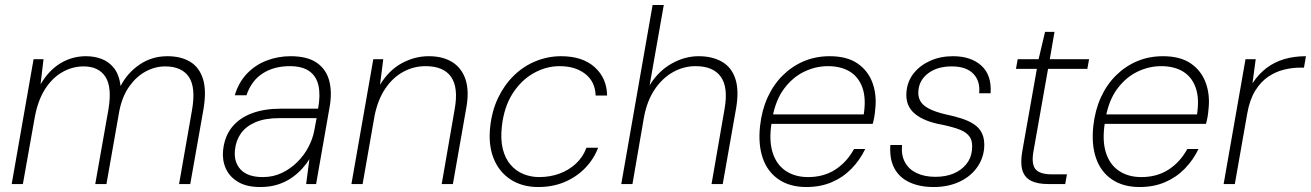

<svg xmlns="http://www.w3.org/2000/svg" viewBox="-20 -740 5271 772"><path d="M27 0 115 -502H155L143 -401Q176 -457 223 -485.5Q270 -514 326 -514Q359 -514 388.5 -503Q418 -492 438.5 -466Q459 -440 465 -394Q492 -447 541.5 -480.5Q591 -514 653 -514Q707 -514 744 -492Q781 -470 796 -423Q811 -376 798 -300L745 0H700L752 -297Q768 -388 739.5 -430.5Q711 -473 644 -473Q604 -473 566.5 -453Q529 -433 500.5 -393.5Q472 -354 460 -295L408 0H363L416 -300Q431 -389 404 -431Q377 -473 316 -473Q270 -473 229 -449Q188 -425 159.5 -379Q131 -333 119 -264L72 0Z M1026 12Q971 12 936.5 -9Q902 -30 887.5 -63.5Q873 -97 877 -136Q883 -192 913 -229Q943 -266 993 -284.5Q1043 -303 1108 -303H1259Q1269 -358 1260.5 -396Q1252 -434 1223.5 -454Q1195 -474 1145 -474Q1082 -474 1036.5 -445Q991 -416 971 -357H924Q940 -410 974 -445Q1008 -480 1053.5 -497Q1099 -514 1148 -514Q1216 -514 1254 -487.5Q1292 -461 1304 -414.5Q1316 -368 1305 -308L1251 0H1211L1224 -100Q1213 -82 1195.5 -62.5Q1178 -43 1154 -26Q1130 -9 1098.5 1.5Q1067 12 1026 12ZM1037 -28Q1079 -28 1114 -45Q1149 -62 1176 -89Q1203 -116 1220 -148.5Q1237 -181 1243 -212L1253 -265H1104Q1045 -265 1007 -248.5Q969 -232 949 -204Q929 -176 925 -139Q919 -90 947 -59Q975 -28 1037 -28Z M1393 0 1481 -502H1521L1508 -399Q1543 -457 1595 -485.5Q1647 -514 1704 -514Q1761 -514 1799 -490Q1837 -466 1852 -420Q1867 -374 1855 -307L1801 0H1756L1808 -300Q1824 -387 1794 -430.5Q1764 -474 1691 -474Q1643 -474 1601 -451Q1559 -428 1529 -383.5Q1499 -339 1486 -274L1438 0Z M2144 12Q2080 12 2033.5 -18Q1987 -48 1965 -102.5Q1943 -157 1951 -230Q1958 -295 1983 -347Q2008 -399 2046.5 -436.5Q2085 -474 2134 -494Q2183 -514 2236 -514Q2322 -514 2371 -470Q2420 -426 2421 -356H2375Q2373 -412 2333 -443Q2293 -474 2230 -474Q2176 -474 2126 -446Q2076 -418 2041.5 -364.5Q2007 -311 1998 -233Q1992 -180 2001.5 -141.5Q2011 -103 2033 -77.5Q2055 -52 2085 -40Q2115 -28 2148 -28Q2191 -28 2228.5 -41.5Q2266 -55 2295 -81.5Q2324 -108 2338 -146H2385Q2368 -101 2333.5 -65Q2299 -29 2251 -8.5Q2203 12 2144 12Z M2478 0 2604 -720H2649L2592 -397Q2627 -454 2680 -484Q2733 -514 2789 -514Q2844 -514 2882.5 -492Q2921 -470 2936.5 -424Q2952 -378 2940 -306L2886 0H2841L2893 -300Q2909 -388 2878.5 -431Q2848 -474 2777 -474Q2728 -474 2685 -449.5Q2642 -425 2611.5 -379Q2581 -333 2569 -267L2523 0Z M3222 12Q3156 12 3111 -18.5Q3066 -49 3047 -104Q3028 -159 3036 -233Q3043 -297 3066.5 -348.5Q3090 -400 3127.5 -437Q3165 -474 3212.5 -494Q3260 -514 3316 -514Q3386 -514 3428.5 -484.5Q3471 -455 3488.5 -406Q3506 -357 3499 -299Q3498 -285 3495.5 -270.5Q3493 -256 3489 -242H3069L3076 -280H3453Q3463 -345 3447.5 -388Q3432 -431 3396.5 -452.5Q3361 -474 3309 -474Q3260 -474 3214 -452Q3168 -430 3133.5 -384.5Q3099 -339 3086 -268L3083 -250Q3071 -178 3086 -128.5Q3101 -79 3138.5 -53.5Q3176 -28 3229 -28Q3292 -28 3338.5 -58Q3385 -88 3414 -141H3459Q3438 -97 3404 -62Q3370 -27 3324.5 -7.5Q3279 12 3222 12Z M3734 12Q3678 12 3637 -7Q3596 -26 3576 -63.5Q3556 -101 3560 -157H3607Q3603 -117 3618.5 -88Q3634 -59 3666 -44Q3698 -29 3741 -29Q3782 -29 3813.5 -42Q3845 -55 3865 -79.5Q3885 -104 3888 -136Q3892 -170 3879.5 -189Q3867 -208 3838.5 -219Q3810 -230 3766 -239Q3732 -245 3704.5 -256Q3677 -267 3658 -283Q3639 -299 3630.5 -321Q3622 -343 3625 -373Q3629 -414 3654 -445.5Q3679 -477 3720 -495.5Q3761 -514 3812 -514Q3884 -514 3926 -476Q3968 -438 3963 -365H3917Q3922 -414 3893.5 -443.5Q3865 -473 3807 -473Q3749 -473 3713 -446Q3677 -419 3673 -378Q3670 -354 3679.5 -335.5Q3689 -317 3714.5 -303.5Q3740 -290 3783 -280Q3817 -273 3846.5 -263.5Q3876 -254 3897.5 -239.5Q3919 -225 3929.5 -201.5Q3940 -178 3937 -142Q3932 -97 3905 -62Q3878 -27 3834 -7.5Q3790 12 3734 12Z M4194 0Q4151 0 4125 -13.5Q4099 -27 4090.5 -56.5Q4082 -86 4091 -135L4149 -463H4065L4072 -502H4156L4182 -612H4220L4201 -502H4359L4352 -463H4194L4136 -135Q4126 -82 4143 -60.5Q4160 -39 4209 -39H4270L4263 0Z M4562 12Q4496 12 4451 -18.5Q4406 -49 4387 -104Q4368 -159 4376 -233Q4383 -297 4406.5 -348.5Q4430 -400 4467.5 -437Q4505 -474 4552.5 -494Q4600 -514 4656 -514Q4726 -514 4768.5 -484.5Q4811 -455 4828.5 -406Q4846 -357 4839 -299Q4838 -285 4835.5 -270.5Q4833 -256 4829 -242H4409L4416 -280H4793Q4803 -345 4787.5 -388Q4772 -431 4736.5 -452.5Q4701 -474 4649 -474Q4600 -474 4554 -452Q4508 -430 4473.5 -384.5Q4439 -339 4426 -268L4423 -250Q4411 -178 4426 -128.5Q4441 -79 4478.5 -53.5Q4516 -28 4569 -28Q4632 -28 4678.5 -58Q4725 -88 4754 -141H4799Q4778 -97 4744 -62Q4710 -27 4664.5 -7.5Q4619 12 4562 12Z M4900 0 4988 -502H5029L5016 -405Q5041 -443 5073 -467Q5105 -491 5144.5 -502.5Q5184 -514 5231 -514L5223 -468H5206Q5176 -468 5143 -460Q5110 -452 5080 -432Q5050 -412 5027.5 -376Q5005 -340 4995 -284L4945 0Z"/></svg>

Font: DM Sans 16pt ExtraLight
Style: Italic
Weight: 250
Italic angle: -10°
Version: Version 4.004;gftools[0.9.30]